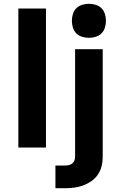

<svg xmlns="http://www.w3.org/2000/svg" viewBox="-20 -780 640 1015"><path d="M77 0V-735H223V0ZM273 215V95H323Q333 95 343 93Q353 91 361 85Q369 79 373 69.5Q377 60 377 50V-520H523V50Q523 75 517 99Q511 123 497 143.5Q483 164 462.5 178Q442 192 419 200.5Q396 209 371.5 212Q347 215 323 215ZM450 -580Q432 -580 414 -585.5Q396 -591 383.5 -603.5Q371 -616 365.5 -634Q360 -652 360 -670Q360 -688 365.5 -706Q371 -724 383.5 -736.5Q396 -749 414 -754.5Q432 -760 450 -760Q468 -760 486 -754.5Q504 -749 516.5 -736.5Q529 -724 534.5 -706Q540 -688 540 -670Q540 -652 534.5 -634Q529 -616 516.5 -603.5Q504 -591 486 -585.5Q468 -580 450 -580Z"/></svg>

Font: Iosevka Aile Heavy
Style: Regular
Weight: 900
Designer: Belleve Invis
Foundry: Belleve Invis
Version: Version 31.1.0; ttfautohint (v1.8.4)